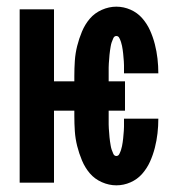

<svg xmlns="http://www.w3.org/2000/svg" viewBox="-20 -548 540 576"><path d="M329 8Q307 8 285.5 -1.5Q264 -11 249.5 -28Q235 -45 226 -66.5Q217 -88 211.5 -110Q206 -132 204.5 -154.5Q203 -177 203 -200V-216H142V0H39V-520H142V-304H203V-320Q203 -343 204.5 -365.5Q206 -388 211.5 -410Q217 -432 226 -453.5Q235 -475 249.5 -492Q264 -509 285.5 -518.5Q307 -528 329 -528Q351 -528 371.5 -519Q392 -510 406.5 -493.5Q421 -477 430 -457Q439 -437 444.5 -415.5Q450 -394 452.5 -372Q455 -350 455 -328H352Q352 -334 352 -340Q352 -346 352 -352Q352 -358 351.5 -364Q351 -370 350.5 -375.5Q350 -381 349.5 -387Q349 -393 348 -399Q347 -405 346 -410.5Q345 -416 343 -422Q341 -428 338 -434Q335 -440 329 -440Q323 -440 320 -433.5Q317 -427 315 -421Q313 -415 312 -408.5Q311 -402 310 -396Q309 -390 308.5 -383.5Q308 -377 307.5 -370.5Q307 -364 306.5 -358Q306 -352 306 -345.5Q306 -339 306 -332.5Q306 -326 306 -320V-304H355V-216H306V-200Q306 -194 306 -187.5Q306 -181 306 -174.5Q306 -168 306.5 -162Q307 -156 307.5 -149.5Q308 -143 308.5 -136.5Q309 -130 310 -124Q311 -118 312 -111.5Q313 -105 315 -99Q317 -93 320 -86.5Q323 -80 329 -80Q335 -80 338 -86Q341 -92 343 -98Q345 -104 346 -109.5Q347 -115 348 -121Q349 -127 349.5 -133Q350 -139 350.5 -144.5Q351 -150 351.5 -156Q352 -162 352 -168Q352 -174 352 -180Q352 -186 352 -192H455Q455 -170 452.5 -148Q450 -126 444.5 -104.5Q439 -83 430 -63Q421 -43 406.5 -26.5Q392 -10 371.5 -1Q351 8 329 8Z"/></svg>

Font: Zed Mono
Style: Bold
Weight: 700
Monospace: yes
Designer: Belleve Invis
Foundry: Belleve Invis
Version: Version 1.0.0; ttfautohint (v1.8.4)